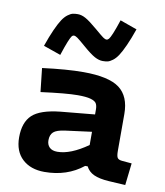

<svg xmlns="http://www.w3.org/2000/svg" viewBox="-86 -835 786 916"><g transform="rotate(10 307.0 -376.5)"><path d="M275.9 -612.8Q245.6 -639.2 235.1 -646.5Q224.6 -653.8 217.8 -653.8Q211.4 -653.8 206.5 -647.2Q201.7 -640.6 192.6 -618.7Q183.6 -596.7 168.9 -551.8L85 -581.1Q101.6 -628.9 116.7 -662.4Q131.8 -695.8 144 -714.4Q156.2 -732.9 169.7 -742.9Q183.1 -752.9 193.4 -755.4Q203.6 -757.8 217.8 -757.8Q236.3 -757.8 256.6 -746.6Q276.9 -735.4 314.9 -703.1Q346.2 -676.3 356.2 -669.2Q366.2 -662.1 373 -662.1Q379.4 -662.1 384.8 -668.5Q390.1 -674.8 399.7 -697.5Q409.2 -720.2 423.8 -764.2L505.9 -734.9Q489.3 -687 474.1 -653.6Q459 -620.1 446.8 -601.6Q434.6 -583 421.1 -573Q407.7 -563 397.5 -560.5Q387.2 -558.1 373 -558.1Q355 -558.1 334 -569.3Q313 -580.6 275.9 -612.8ZM519 -148.9Q519 -123.5 524.7 -115Q530.3 -106.4 548.8 -105L594.2 -101.1L582 5.9L501 1Q454.6 -2 428.5 -14.2Q402.3 -26.4 390.1 -50.8H377.9Q300.3 11.2 190.9 11.2Q124 11.2 84 -25.9Q43.9 -63 43.9 -130.9Q43.9 -203.1 81.8 -239Q119.6 -274.9 216.8 -285.2L381.8 -300.8V-324.2Q381.8 -344.2 375 -354.7Q368.2 -365.2 346.9 -371.1Q325.7 -377 285.2 -377Q229 -377 106.9 -360.8L94.2 -475.1Q212.4 -490.2 292 -490.2Q415.5 -490.2 467.3 -451.4Q519 -412.6 519 -327.1ZM234.9 -94.2Q298.8 -94.2 381.8 -152.8V-216.8L254.9 -200.2Q213.9 -194.8 199 -181.2Q184.1 -167.5 184.1 -141.1Q184.1 -119.6 197 -106.9Q210 -94.2 234.9 -94.2Z"/></g></svg>

Font: IntelOne Mono Bold
Style: Regular
Weight: 700
Designer: Fred Shallcrass
Foundry: Frere-Jones Type LLC
Version: Version 1.200;hotconv 1.1.0;makeotfexe 2.6.0;FJTRelease1.2